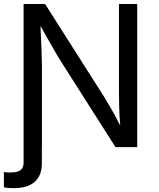

<svg xmlns="http://www.w3.org/2000/svg" viewBox="-32 -748 806 976"><path d="M-12.2 204.1V126.5Q-3.9 127.9 3.7 128.4Q11.2 128.9 16.6 128.9Q57.1 128.9 72.5 116.9Q87.9 105 87.9 79.6V-727.5H197.3L493.2 -262.2Q507.8 -238.8 531 -199Q554.2 -159.2 579.1 -109.9Q574.7 -162.6 573.7 -207.3Q572.8 -252 572.8 -281.2V-727.5H665.5V0H555.2L291.5 -414.1Q274.9 -439.9 258.5 -467.3Q242.2 -494.6 222.2 -530.3Q202.1 -565.9 173.8 -616.2Q176.8 -546.4 179 -493.9Q181.2 -441.4 181.2 -415V0H180.7V83.5Q180.7 144 144.5 176.3Q108.4 208.5 38.6 208.5Q5.4 208.5 -12.2 204.1Z"/></svg>

Font: Inter
Style: Regular
Weight: 400
Designer: Rasmus Andersson
Foundry: rsms
Version: Version 4.001;git-9221beed3